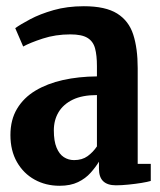

<svg xmlns="http://www.w3.org/2000/svg" viewBox="-20 -586 515 617"><path d="M171.5 11Q127 11 91.2 -8.8Q55.5 -28.5 34.5 -65.2Q13.5 -102 13.5 -152Q13.5 -201 34.8 -236.5Q56 -272 94 -294.8Q132 -317.5 182.2 -328.8Q232.5 -340 291.5 -340.5V-373.5Q291.5 -408 285.5 -430.5Q279.5 -453 261.2 -464.2Q243 -475.5 206 -475.5Q158.5 -475.5 117.2 -462Q76 -448.5 54.5 -436.5L29 -495.5Q45.5 -507.5 77 -524.2Q108.5 -541 152.2 -553.5Q196 -566 249.5 -566Q319 -566 356.5 -542.5Q394 -519 408.2 -474.8Q422.5 -430.5 422.5 -367V-59.5H464.5V-4.5Q454.5 -1.5 434.8 1.8Q415 5 393 7.2Q371 9.5 352.5 9.5Q325.5 9.5 311.8 -3.5Q298 -16.5 298 -44V-66.5Q287.5 -49 271.2 -30.8Q255 -12.5 230.8 -0.8Q206.5 11 171.5 11ZM218 -71.5Q244 -71.5 261.5 -84.2Q279 -97 291.5 -115.5V-280.5Q244.5 -280.5 214 -265.8Q183.5 -251 168.2 -225.5Q153 -200 153 -167Q153 -132.5 161.8 -111.5Q170.5 -90.5 185.2 -81Q200 -71.5 218 -71.5Z"/></svg>

Font: Merriweather 24pt SemiCondensed
Style: Bold
Weight: 700
Width: 4
Designer: Eben Sorkin
Foundry: Eben Sorkin
Version: Version 2.100